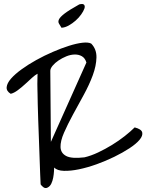

<svg xmlns="http://www.w3.org/2000/svg" viewBox="-20 -949 743 971"><path d="M185.5 -16.6Q184.6 -34.2 183.1 -69.8Q181.6 -105.5 180.2 -150.9Q178.7 -196.3 176.8 -246.1Q174.8 -295.9 173.3 -340.8Q171.9 -385.7 170.9 -421.4Q169.9 -457 169.9 -474.6Q169.9 -480.5 169.4 -494.6Q168.9 -508.8 168.9 -524.9Q168.9 -541 169.4 -555.7Q169.9 -570.3 169.9 -576.2Q158.2 -570.3 142.1 -555.7Q126 -541 107.4 -523.9Q88.9 -506.8 69.8 -492.7Q50.8 -478.5 34.2 -474.6Q11.7 -488.3 13.7 -508.3Q15.6 -528.3 35.6 -551.3Q55.7 -574.2 89.4 -598.6Q123 -623 163.6 -645.5Q204.1 -668 247.1 -686.5Q290 -705.1 328.6 -717.3Q367.2 -729.5 397 -732.9Q426.8 -736.3 441.4 -728.5Q468.8 -700.2 467.8 -658.2Q466.8 -616.2 449.2 -568.4Q431.6 -520.5 403.3 -468.8Q375 -417 348.6 -368.7Q322.3 -320.3 303.7 -277.8Q285.2 -235.4 286.1 -205.1Q287.1 -174.8 314.5 -160.2Q341.8 -145.5 407.2 -153.3Q440.4 -161.1 476.6 -178.2Q512.7 -195.3 546.9 -216.3Q581.1 -237.3 610.8 -260.7Q640.6 -284.2 661.1 -304.7Q695.3 -295.9 699.2 -279.3Q703.1 -262.7 686 -242.2Q668.9 -221.7 634.8 -199.2Q600.6 -176.8 557.6 -155.8Q514.6 -134.8 468.3 -118.2Q421.9 -101.6 379.4 -92.8Q336.9 -84 303.2 -85Q269.5 -85.9 253.9 -101.6Q253.9 -95.7 252.9 -81.1Q252 -66.4 249 -50.3Q246.1 -34.2 239.3 -20Q232.4 -5.9 219.7 0Q209 4.9 199.7 -2Q190.4 -8.8 185.5 -16.6ZM237.3 -231.4 417 -632.8Q410.2 -655.3 394 -664.6Q377.9 -673.8 357.4 -673.3Q336.9 -672.9 315.4 -664.1Q293.9 -655.3 275.9 -643.1Q257.8 -630.9 246.1 -616.7Q234.4 -602.5 234.4 -590.8ZM291 -808.6Q284.2 -820.3 278.3 -829.6Q272.5 -838.9 278.3 -851.1Q284.2 -863.3 307.1 -880.9Q330.1 -898.4 380.9 -926.8Q399.4 -931.6 405.3 -924.8Q411.1 -918 406.7 -905.3Q402.3 -892.6 390.6 -876Q378.9 -859.4 362.3 -844.7Q345.7 -830.1 327.1 -819.8Q308.6 -809.6 291 -808.6Z"/></svg>

Font: Over the Rainbow
Style: Regular
Weight: 400
Designer: Kimberly Geswein
Foundry: Kimberly Geswein
Version: Version 1.002 2010